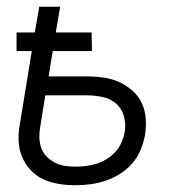

<svg xmlns="http://www.w3.org/2000/svg" viewBox="-20 -540 540 568"><path d="M203 8Q178 8 153.5 4Q129 0 107.5 -10Q86 -20 70 -37.5Q54 -55 45 -77Q36 -99 35 -124Q34 -149 39 -174L74 -389H29V-444H83L96 -520H158L145 -444H251L252 -389H136L124 -314H237Q262 -314 286.5 -310.5Q311 -307 332 -297.5Q353 -288 371 -272.5Q389 -257 399 -236Q409 -215 411 -190.5Q413 -166 409 -141Q405 -119 396 -97Q387 -75 371.5 -57Q356 -39 335.5 -26Q315 -13 292.5 -5.5Q270 2 247.5 5Q225 8 203 8ZM203 -47Q219 -47 235 -49Q251 -51 266.5 -56Q282 -61 296.5 -70Q311 -79 322 -91.5Q333 -104 339.5 -119Q346 -134 349 -150Q353 -174 346.5 -196.5Q340 -219 323.5 -233.5Q307 -248 283.5 -253Q260 -258 236 -258H114L99 -165Q96 -149 96.5 -133Q97 -117 102 -102.5Q107 -88 118 -77Q129 -66 142 -59Q155 -52 171 -49.5Q187 -47 203 -47Z"/></svg>

Font: Iosevka Curly Light
Style: Italic
Weight: 300
Italic angle: -9°
Monospace: yes
Designer: Belleve Invis
Foundry: Belleve Invis
Version: Version 22.1.2; ttfautohint (v1.8.4)